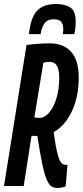

<svg xmlns="http://www.w3.org/2000/svg" viewBox="-33 -926 412 956"><path d="M-13 0 99 -702Q127 -706 155 -708Q183 -710 216 -710Q284 -710 321.5 -667.5Q359 -625 359 -541Q359 -442 324 -370Q289 -298 234 -268Q244 -197 253 -162Q262 -127 271.5 -116Q281 -105 294 -105Q299 -105 303 -106L294 2Q288 5 275.5 7.5Q263 10 255 10Q238 10 225.5 3.5Q213 -3 201.5 -27.5Q190 -52 178.5 -104.5Q167 -157 153 -249Q139 -249 133.5 -249.5Q128 -250 124 -250L85 0ZM163 -339Q189 -339 211.5 -365Q234 -391 248 -436.5Q262 -482 262 -542Q262 -579 250.5 -598.5Q239 -618 213 -618Q198 -618 183 -614L138 -341Q144 -341 150.5 -340Q157 -339 163 -339ZM247 -906Q291 -906 317.5 -888.5Q344 -871 344 -818Q344 -788 337 -756H279Q281 -764 281.5 -770Q282 -776 282 -783Q282 -804 272 -817Q262 -830 235 -830Q202 -830 188 -809Q174 -788 169 -756H111Q120 -839 151.5 -872.5Q183 -906 247 -906Z"/></svg>

Font: Georama ExtraCondensed SemiBold
Style: Italic
Weight: 600
Width: 2
Italic angle: -9°
Designer: Jean-Baptiste Levee
Foundry: Production Type
Version: Version 1.000